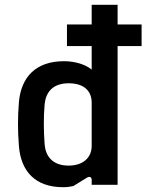

<svg xmlns="http://www.w3.org/2000/svg" viewBox="-20 -770 610 800"><path d="M243 10C262 10 272 8 286 5L341 -29C354 -37 362 -32 362 -20V0H470V-578H570V-668H470V-750H362V-668H259V-578H362V-480C337 -501 293 -515 247 -515C129 -515 69 -449 59 -347C56 -311 55 -283 55 -253C55 -225 56 -196 59 -159C68 -56 127 10 243 10ZM266 -80C198 -80 170 -120 166 -168C162 -224 161 -281 166 -336C171 -385 199 -423 266 -423C329 -423 362 -392 362 -342V-162C362 -114 327 -80 266 -80Z"/></svg>

Font: Finlandica Medium
Style: Regular
Weight: 500
Designer: Niklas Ekholm, Juho Hiilivirta, Jaakko Suomalainen
Foundry: Helsinki Type Studio
Version: Version 2.000;Glyphs 3.2 (3202)